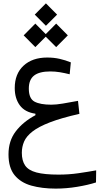

<svg xmlns="http://www.w3.org/2000/svg" viewBox="-20 -798 626 1125"><path d="M306.6 307.1Q226.1 307.1 163.6 289.6Q101.1 272 65.4 228.3Q29.8 184.6 29.8 106.4Q29.8 27.3 72.3 -28.3Q114.7 -84 187.5 -123V-131.8Q125.5 -140.6 95.9 -181.2Q66.4 -221.7 66.4 -282.2Q66.4 -365.2 117.9 -413.1Q169.4 -460.9 256.8 -460.9Q295.9 -460.9 329.8 -453.1Q363.8 -445.3 395 -432.6L388.2 -362.8Q358.9 -370.1 331.1 -374.8Q303.2 -379.4 274.4 -379.4Q210.9 -379.4 179.9 -355.5Q148.9 -331.5 148.9 -278.8Q148.9 -220.2 182.4 -202.4Q215.8 -184.6 280.8 -184.6Q309.6 -184.6 348.1 -191.2Q386.7 -197.8 437 -207L445.3 -130.9Q339.4 -106.9 272.9 -81.3Q206.5 -55.7 170.7 -27.8Q134.8 0 121.3 31.2Q107.9 62.5 107.9 97.2Q107.9 143.6 127.4 171.9Q147 200.2 193.8 212.6Q240.7 225.1 322.8 225.1Q383.8 225.1 439.2 217Q494.6 209 543.5 200.2L542.5 271Q495.6 286.1 432.1 296.6Q368.7 307.1 306.6 307.1ZM309.1 -522 248 -583 187 -522 118.7 -590.8 187 -659.7 248 -598.1 309.1 -659.7 377.4 -590.8ZM249 -647 183.6 -712.4 249 -778.3 314.5 -712.4Z"/></svg>

Font: Cascadia Mono SemiLight
Style: Regular
Weight: 350
Monospace: yes
Designer: Aaron Bell
Foundry: Saja Typeworks
Version: Version 2404.023; ttfautohint (v1.8.4)